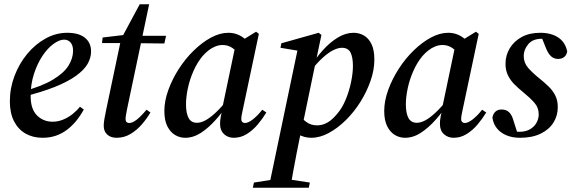

<svg xmlns="http://www.w3.org/2000/svg" viewBox="-20 -629 2680 896"><path d="M178 14Q134 14 99.5 -5.5Q65 -25 45.5 -63Q26 -101 26 -156Q26 -218 48 -275.5Q70 -333 107.5 -378Q145 -423 193 -449.5Q241 -476 294 -476Q347 -476 376 -453Q405 -430 405 -389Q405 -359 388.5 -330.5Q372 -302 334.5 -275Q297 -248 236 -223.5Q175 -199 86 -177L83 -201Q175 -226 226.5 -257Q278 -288 299.5 -322.5Q321 -357 321 -392Q321 -417 309.5 -430.5Q298 -444 279 -444Q257 -444 229.5 -424Q202 -404 178 -368Q154 -332 138.5 -284Q123 -236 123 -181Q123 -120 152.5 -90.5Q182 -61 226 -61Q251 -61 275 -71Q299 -81 319 -97Q339 -113 353 -131L371 -118Q356 -90 336.5 -66Q317 -42 293.5 -24Q270 -6 241.5 4Q213 14 178 14Z M456 -428 459 -454 577 -468V-462H755L747 -426L574 -428H570ZM524 14Q497 14 480.5 -1Q464 -16 464 -42Q464 -56 467.5 -75.5Q471 -95 476 -119L545 -447L632 -609H676L573 -120Q570 -104 568 -93Q566 -82 566 -73Q566 -64 570.5 -59.5Q575 -55 582 -55Q593 -55 605.5 -62Q618 -69 632.5 -83Q647 -97 664 -117L682 -104Q665 -75 641.5 -48Q618 -21 588.5 -3.5Q559 14 524 14Z M844 14Q819 14 797 1Q775 -12 761 -39.5Q747 -67 747 -111Q747 -158 765.5 -209Q784 -260 814.5 -307.5Q845 -355 884 -393Q923 -431 964.5 -453.5Q1006 -476 1046 -476Q1068 -476 1087.5 -468.5Q1107 -461 1123.5 -447Q1140 -433 1152 -413L1101 -374Q1086 -390 1065.5 -404.5Q1045 -419 1019 -419Q1002 -419 985.5 -412.5Q969 -406 954 -394.5Q939 -383 925 -367Q901 -338 883.5 -299Q866 -260 857 -218.5Q848 -177 848 -142Q848 -101 860 -78.5Q872 -56 899 -56Q917 -56 938 -67Q959 -78 985.5 -102.5Q1012 -127 1044 -167L1050 -148H1047Q1019 -106 986 -69Q953 -32 917.5 -9Q882 14 844 14ZM1071 14Q1044 14 1025.5 -3Q1007 -20 1007 -50Q1007 -58 1007.5 -65.5Q1008 -73 1010.5 -86Q1013 -99 1018 -120L1017 -123L1080 -423L1086 -426L1175 -481L1188 -471L1113 -117Q1110 -103 1108 -92.5Q1106 -82 1106 -72Q1106 -64 1111 -59.5Q1116 -55 1123 -55Q1138 -55 1159.5 -71.5Q1181 -88 1204 -117L1223 -104Q1206 -76 1183.5 -49Q1161 -22 1132.5 -4Q1104 14 1071 14Z M1160 247 1165 223 1266 207H1321L1426 223L1421 247ZM1234 247 1370 -403 1391 -389 1289 -406 1293 -427 1467 -476 1480 -466 1454 -342 1452 -334 1390 -35 1385 -17Q1374 38 1364.5 85Q1355 132 1348 172.5Q1341 213 1335 247ZM1432 14Q1402 14 1373.5 -1Q1345 -16 1325 -45L1372 -96Q1389 -75 1410 -59.5Q1431 -44 1459 -44Q1477 -44 1493 -50Q1509 -56 1523.5 -67.5Q1538 -79 1551 -95Q1576 -123 1592.5 -162.5Q1609 -202 1618 -244.5Q1627 -287 1627 -321Q1627 -361 1616 -383.5Q1605 -406 1575 -406Q1558 -406 1535.5 -395Q1513 -384 1486.5 -360Q1460 -336 1429 -297L1420 -313H1426Q1453 -357 1486 -394Q1519 -431 1556 -453.5Q1593 -476 1630 -476Q1656 -476 1678 -463.5Q1700 -451 1713.5 -423.5Q1727 -396 1727 -351Q1727 -303 1709.5 -252.5Q1692 -202 1662.5 -154.5Q1633 -107 1594.5 -69Q1556 -31 1514.5 -8.5Q1473 14 1432 14Z M1870 14Q1845 14 1823 1Q1801 -12 1787 -39.5Q1773 -67 1773 -111Q1773 -158 1791.5 -209Q1810 -260 1840.5 -307.5Q1871 -355 1910 -393Q1949 -431 1990.5 -453.5Q2032 -476 2072 -476Q2094 -476 2113.5 -468.5Q2133 -461 2149.5 -447Q2166 -433 2178 -413L2127 -374Q2112 -390 2091.5 -404.5Q2071 -419 2045 -419Q2028 -419 2011.5 -412.5Q1995 -406 1980 -394.5Q1965 -383 1951 -367Q1927 -338 1909.5 -299Q1892 -260 1883 -218.5Q1874 -177 1874 -142Q1874 -101 1886 -78.5Q1898 -56 1925 -56Q1943 -56 1964 -67Q1985 -78 2011.5 -102.5Q2038 -127 2070 -167L2076 -148H2073Q2045 -106 2012 -69Q1979 -32 1943.5 -9Q1908 14 1870 14ZM2097 14Q2070 14 2051.5 -3Q2033 -20 2033 -50Q2033 -58 2033.5 -65.5Q2034 -73 2036.5 -86Q2039 -99 2044 -120L2043 -123L2106 -423L2112 -426L2201 -481L2214 -471L2139 -117Q2136 -103 2134 -92.5Q2132 -82 2132 -72Q2132 -64 2137 -59.5Q2142 -55 2149 -55Q2164 -55 2185.5 -71.5Q2207 -88 2230 -117L2249 -104Q2232 -76 2209.5 -49Q2187 -22 2158.5 -4Q2130 14 2097 14Z M2407 14Q2371 14 2343.5 2.5Q2316 -9 2299 -30Q2282 -51 2278 -80Q2281 -98 2292 -108Q2303 -118 2320 -118Q2342 -118 2355 -106Q2368 -94 2375 -70L2396 -4L2343 -22Q2359 -18 2373 -16Q2387 -14 2405 -14Q2432 -14 2452 -25Q2472 -36 2483 -55Q2494 -74 2494 -95Q2494 -127 2473 -150.5Q2452 -174 2420 -200Q2399 -217 2380.5 -235.5Q2362 -254 2350.5 -277.5Q2339 -301 2339 -331Q2339 -371 2359 -404Q2379 -437 2415 -456.5Q2451 -476 2501 -476Q2536 -476 2562 -466Q2588 -456 2604.5 -437Q2621 -418 2627 -389Q2624 -372 2613 -363Q2602 -354 2584 -354Q2565 -354 2551.5 -366.5Q2538 -379 2528 -404L2506 -459L2552 -444Q2543 -445 2532 -446.5Q2521 -448 2508 -448Q2466 -448 2445 -422.5Q2424 -397 2424 -368Q2424 -336 2444.5 -312.5Q2465 -289 2496 -264Q2520 -245 2540 -225.5Q2560 -206 2571.5 -183Q2583 -160 2583 -129Q2583 -89 2562.5 -56.5Q2542 -24 2502.5 -5Q2463 14 2407 14Z"/></svg>

Font: Source Serif 4 48pt SemiBold
Style: Italic
Weight: 600
Italic angle: -12°
Designer: Frank Grießhammer
Foundry: Adobe Systems Incorporated
Version: Version 4.004;hotconv 1.0.116;makeotfexe 2.5.65601